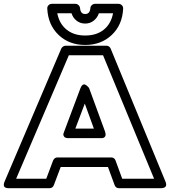

<svg xmlns="http://www.w3.org/2000/svg" viewBox="-90 -967 896 1012"><path d="M-65.9 -9.8 232.9 -710.9Q235.8 -717.3 242.4 -721.7Q249 -726.1 255.9 -726.1H470.2Q486.3 -726.1 493.2 -710.9L782.2 -9.8Q782.7 -8.3 783.7 -6.1Q784.7 -3.9 785.6 2.2Q786.6 8.3 784.9 12.9Q783.2 17.6 776.9 21.2Q770.5 24.9 758.8 24.9H537.1Q520.5 24.9 514.2 8.8L479 -86.9H230L193.8 8.8Q187.5 24.9 170.9 24.9H-43Q-43.9 24.9 -45.2 24.9Q-46.4 24.9 -50.3 24.7Q-54.2 24.4 -57.4 23.4Q-60.5 22.5 -64 20Q-67.4 17.6 -68.8 14.2Q-70.3 10.7 -69.8 4.4Q-69.3 -2 -65.9 -9.8ZM-4.9 -24.9H153.8L189.9 -121.1Q197.3 -137.2 212.9 -137.2H496.1Q512.7 -137.2 519 -121.1L554.2 -24.9H722.2L453.1 -675.8H272.9ZM159.2 -920.9Q158.2 -931.2 165.3 -939Q172.4 -946.8 184.1 -946.8H307.1Q316.9 -946.8 324 -939.9Q331.1 -933.1 332 -923.8Q334.5 -893.1 358.9 -893.1Q383.8 -893.1 386.2 -923.8Q386.7 -933.6 394.3 -940.2Q401.9 -946.8 411.1 -946.8H534.2Q544.4 -946.8 552 -939.7Q559.6 -932.6 559.1 -920.9Q554.7 -835.4 499 -782.7Q443.4 -730 358.9 -730Q274.4 -730 219 -782.7Q163.6 -835.4 159.2 -920.9ZM211.9 -897Q222.7 -841.8 261 -810.8Q299.3 -779.8 358.9 -779.8Q418.9 -779.8 457 -810.5Q495.1 -841.3 505.9 -897H431.2Q423.3 -873.5 404.1 -858.2Q384.8 -842.8 358.9 -842.8Q333 -842.8 313.7 -857.9Q294.4 -873 287.1 -897ZM248 -272.9 334 -502Q338.9 -514.6 345.2 -519.3Q351.6 -523.9 357.4 -521.5Q363.3 -519 368.4 -514.9Q373.5 -510.7 377 -506.3L379.9 -502L463.9 -272.9Q469.2 -255.4 464.1 -247.8Q459 -240.2 450.2 -239.3L440.9 -238.8H271Q253.4 -238.8 247.6 -247.3Q241.7 -255.9 245.1 -264.6ZM307.1 -289.1H404.8L356.9 -420.9Z"/></svg>

Font: Trueno ExtraBold Outline
Style: Regular
Weight: 800
Width: 6
Designer: Julieta Ulanovsky
Foundry: Julieta Ulanovsky
Version: Version 3.001b | FøM Fix